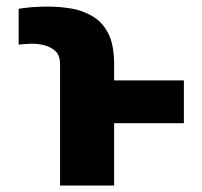

<svg xmlns="http://www.w3.org/2000/svg" viewBox="-20 -573 625 593"><path d="M332.5 -374.5V0H165.5V-374.5Q165.5 -400.9 151.9 -414.6Q137.7 -427.7 117.7 -433.1Q98.6 -438 79.1 -438Q70.8 -438 58.1 -437Q55.2 -437 48.3 -436.3Q41.5 -435.5 37.6 -435.1V-545.9Q52.2 -548.3 77.6 -550.8Q106.9 -552.7 127 -552.7Q163.1 -552.7 198.7 -546.9Q234.9 -541 265.6 -522.9Q296.4 -504.9 314.5 -469.7Q332.5 -434.1 332.5 -374.5ZM272.9 -324.7H547.9V-192.4H272.9Z"/></svg>

Font: My Font
Style: Regular
Weight: 500
Designer: Rasmus Andersson
Foundry: rsms
Version: Version 0.001